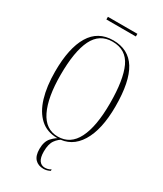

<svg xmlns="http://www.w3.org/2000/svg" viewBox="-258 -932 1060 1252"><g transform="rotate(30 272.0 -305.5)"><path d="M271 10Q195 10 144.5 -36Q94 -82 69 -165Q44 -248 44 -359Q44 -536 101 -630.5Q158 -725 272 -725Q387 -725 443 -635Q499 -545 499 -358Q499 -184 439.5 -87Q380 10 271 10ZM271 0Q365 0 411.5 -92Q458 -184 458 -358Q458 -535 416.5 -625Q375 -715 272 -715Q175 -715 130.5 -625Q86 -535 86 -358Q86 -189 132 -94.5Q178 0 271 0ZM295 229Q255 229 231.5 204.5Q208 180 208 129Q208 73 235.5 43Q263 13 293 0H313Q283 14 262 43.5Q241 73 241 129Q241 175 256.5 196.5Q272 218 299 218Q308 218 319.5 215.5Q331 213 344 205V216Q320 229 295 229ZM164 -820V-840H386V-820Z"/></g></svg>

Font: Noto Serif Display ExtraCondensed ExtraLight
Style: Regular
Weight: 200
Width: 2
Designer: Monotype Design Team
Foundry: Monotype Imaging Inc.
Version: Version 2.009